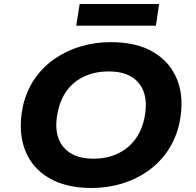

<svg xmlns="http://www.w3.org/2000/svg" viewBox="-20 -926 976 957"><path d="M437 11Q307 11 222 -40Q137 -91 103.5 -181.5Q70 -272 93 -391Q110 -470 151 -530.5Q192 -591 251 -632Q310 -673 381.5 -694.5Q453 -716 532 -716Q662 -716 746 -665.5Q830 -615 864.5 -525Q899 -435 875 -316Q858 -236 816.5 -175Q775 -114 716.5 -73Q658 -32 586.5 -10.5Q515 11 437 11ZM445 -135Q511 -135 563 -158.5Q615 -182 650.5 -227Q686 -272 700 -338Q722 -447 674.5 -508.5Q627 -570 522 -570Q457 -570 404.5 -547Q352 -524 317 -479.5Q282 -435 268 -368Q245 -259 293 -197Q341 -135 445 -135ZM360 -798 377 -906H773L757 -798Z"/></svg>

Font: Nunito Sans 7pt SemiExpanded ExtraBold
Style: Italic
Weight: 800
Width: 6
Italic angle: -9°
Designer: Vernon Adams
Foundry: Vernon Adams
Version: Version 3.101;gftools[0.9.27]